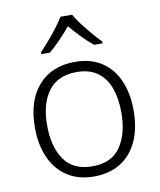

<svg xmlns="http://www.w3.org/2000/svg" viewBox="-86 -900 762 912"><g transform="rotate(-10 295.0 -443.5)"><path d="M533 -333Q533 -249 505.5 -187Q478 -125 424.5 -90.5Q371 -56 294 -56Q220 -56 167 -90Q114 -124 85.5 -186.5Q57 -249 57 -333Q57 -462 121 -535Q185 -608 298 -608Q374 -608 426.5 -573.5Q479 -539 506 -477Q533 -415 533 -333ZM116 -333Q116 -230 159.5 -167.5Q203 -105 295 -105Q388 -105 431 -168Q474 -231 474 -333Q474 -399 456 -450Q438 -501 399 -530Q360 -559 297 -559Q207 -559 161.5 -499Q116 -439 116 -333ZM324 -831Q336 -809 357 -781.5Q378 -754 401 -727Q424 -700 443 -681V-672H402Q375 -694 347 -723Q319 -752 295 -780Q271 -752 243.5 -723Q216 -694 189 -672H148V-681Q167 -701 190 -727.5Q213 -754 234 -781.5Q255 -809 268 -831Z"/></g></svg>

Font: Noto Sans Malayalam UI Light
Style: Regular
Weight: 300
Designer: Jelle Bosma - Monotype Design Team
Foundry: Monotype Imaging Inc.
Version: Version 2.104; ttfautohint (v1.8.4.7-5d5b)